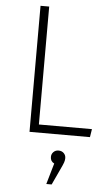

<svg xmlns="http://www.w3.org/2000/svg" viewBox="-62 -724 595 1038"><g transform="rotate(5 235.0 -205.5)"><path d="M162 -44H450L443 0H115V-684H162ZM320 125Q320 136 316 148Q312 160 299 187L259 273H230L263 159Q242 149 242 125Q242 109 253 98Q264 87 280 87Q298 87 309 98Q320 109 320 125Z"/></g></svg>

Font: FiraGO ExtraLight
Style: Regular
Weight: 200
Designer: bBox Type
Foundry: bBox Type GmbH
Version: Version 1.001